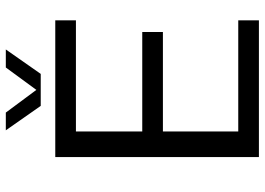

<svg xmlns="http://www.w3.org/2000/svg" viewBox="-145 -765 910 660"><g transform="rotate(-90 310.0 -435.0)"><path d="M570 -629H188V-401H530V-330H188V-71H570V0H100V-700H570ZM276 -750 192 -870H253L331 -765L408 -870H470L386 -750Z"/></g></svg>

Font: Fivo Sans Modern
Style: Regular
Weight: 400
Designer: Alexander Slobzheninov
Foundry: Alexander Slobzheninov
Version: 1.0